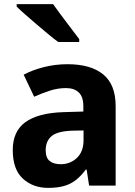

<svg xmlns="http://www.w3.org/2000/svg" viewBox="-20 -902 657 933"><path d="M214 11Q140 11 91 -34Q42 -79 42 -173Q42 -264 103.5 -308.5Q165 -353 287 -357L385 -360V-386Q385 -432 362.5 -453Q340 -474 301 -474Q261 -474 222.5 -461.5Q184 -449 146 -432L95 -539Q138 -562 193.5 -576Q249 -590 308 -590Q421 -590 481.5 -540.5Q542 -491 542 -386V0H413L401 -78H397Q374 -47 348.5 -27Q323 -7 290.5 2Q258 11 214 11ZM275 -104Q321 -104 353.5 -134.5Q386 -165 386 -221V-268L330 -267Q257 -264 229.5 -239.5Q202 -215 202 -172Q202 -135 221.5 -119.5Q241 -104 275 -104ZM263 -698Q242 -713 214.5 -736Q187 -759 157.5 -784Q128 -809 102.5 -831.5Q77 -854 61 -870V-882H238Q270 -837 305.5 -790.5Q341 -744 365 -712V-698Z"/></svg>

Font: Menbere
Style: Regular
Weight: 400
Designer: Aleme Tadesse
Foundry: Sorkin Type Co
Version: Version 1.000